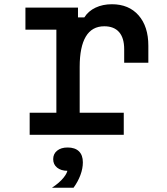

<svg xmlns="http://www.w3.org/2000/svg" viewBox="-20 -636 790 906"><path d="M348 -600V-554H378Q397 -584 431 -600Q465 -616 508 -616Q588 -616 634 -563.5Q680 -511 680 -420V-340H566V-404Q566 -457 542 -484.5Q518 -512 472 -512Q414 -512 385 -463.5Q356 -415 356 -320V-104H564V0H120V-104H246V-496H100V-600ZM231 115Q231 90 249.5 75Q268 60 299 60Q330 60 348.5 75Q367 90 367 115Q367 140 348.5 155Q330 170 299 170Q268 170 249.5 155Q231 140 231 115ZM299 162V60Q334 60 352.5 78Q371 96 371 130Q371 159 359.5 190Q348 221 327 250H225Q260 227 279.5 203Q299 179 299 162Z"/></svg>

Font: Martian Mono Custom sWd Rg
Style: Regular
Weight: 400
Width: 6
Monospace: yes
Designer: Alex Havermale
Foundry: Evil Martians
Version: Version 1.000